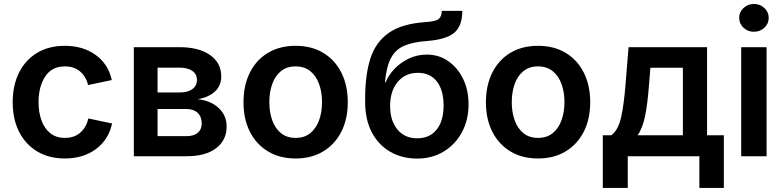

<svg xmlns="http://www.w3.org/2000/svg" viewBox="-20 -782 3924 961"><path d="M304.2 11.2Q224.6 11.2 166 -24.2Q107.4 -59.6 75.4 -122.8Q43.5 -186 43.5 -270Q43.5 -355 75.4 -418.7Q107.4 -482.4 166 -517.6Q224.6 -552.7 304.2 -552.7Q395.5 -552.7 458.7 -507.1Q522 -461.4 539.6 -381.3L420.9 -356.4Q410.6 -398.9 380.9 -424.3Q351.1 -449.7 305.2 -449.7Q238.8 -449.7 205.8 -398.4Q172.9 -347.2 172.9 -270.5Q172.9 -220.2 187.5 -179.7Q202.1 -139.2 231.4 -115.5Q260.7 -91.8 305.2 -91.8Q352.1 -91.8 382.1 -118.4Q412.1 -145 422.4 -189L541 -164.1Q523.4 -82.5 460 -35.6Q396.5 11.2 304.2 11.2Z M649.9 0V-545.9H878.4Q974.6 -545.9 1031 -506.8Q1087.4 -467.8 1087.4 -398.9Q1087.4 -353.5 1056.4 -324.5Q1025.4 -295.4 969.7 -285.2Q1033.2 -279.3 1073.7 -242.2Q1114.3 -205.1 1114.3 -147.9Q1114.3 -80.6 1061.8 -40.3Q1009.3 0 914.1 0ZM768.6 -100.6H914.1Q949.7 -100.6 969.7 -117.4Q989.7 -134.3 989.7 -163.6Q989.7 -197.8 969.5 -217Q949.2 -236.3 914.1 -236.3H768.6ZM768.6 -319.3H880.9Q920.4 -319.3 943.1 -336.2Q965.8 -353 965.8 -382.3Q965.8 -411.1 942.4 -427.2Q918.9 -443.4 878.4 -443.4H768.6Z M1459.5 11.2Q1379.9 11.2 1321.3 -24.2Q1262.7 -59.6 1230.7 -122.8Q1198.7 -186 1198.7 -270Q1198.7 -355 1230.7 -418.7Q1262.7 -482.4 1321.3 -517.6Q1379.9 -552.7 1459.5 -552.7Q1539.1 -552.7 1597.7 -517.6Q1656.2 -482.4 1688.5 -418.7Q1720.7 -355 1720.7 -270Q1720.7 -186 1688.5 -122.8Q1656.2 -59.6 1597.7 -24.2Q1539.1 11.2 1459.5 11.2ZM1459.5 -91.8Q1503.9 -91.8 1533.2 -115.7Q1562.5 -139.6 1577.1 -180.2Q1591.8 -220.7 1591.8 -270.5Q1591.8 -320.8 1577.1 -361.3Q1562.5 -401.9 1533.2 -425.8Q1503.9 -449.7 1459.5 -449.7Q1415.5 -449.7 1386.2 -425.8Q1356.9 -401.9 1342.5 -361.3Q1328.1 -320.8 1328.1 -270.5Q1328.1 -220.7 1342.5 -180.2Q1356.9 -139.6 1386.2 -115.7Q1415.5 -91.8 1459.5 -91.8Z M2067.9 11.7Q1992.7 11.7 1933.8 -22Q1875 -55.7 1841.3 -119.1Q1807.6 -182.6 1807.6 -272.5V-289.6Q1807.6 -407.2 1834 -489.5Q1860.4 -571.8 1926.3 -617.7Q1992.2 -663.6 2110.4 -671.4Q2162.1 -674.8 2176.5 -687.7Q2190.9 -700.7 2191.4 -727.5H2293.9Q2293.9 -650.9 2252.9 -617.4Q2211.9 -584 2116.2 -576.7Q2047.9 -571.8 2004.2 -553.5Q1960.4 -535.2 1937.3 -492.2Q1914.1 -449.2 1906.7 -369.6H1910.2Q1924.3 -405.8 1954.6 -437.5Q1984.9 -469.2 2026.6 -489Q2068.4 -508.8 2116.7 -508.8Q2175.3 -508.8 2222.4 -476.8Q2269.5 -444.8 2297.4 -388.4Q2325.2 -332 2325.2 -259.3Q2325.2 -181.6 2292.2 -120.4Q2259.3 -59.1 2201.2 -23.7Q2143.1 11.7 2067.9 11.7ZM2068.4 -89.8Q2130.4 -89.8 2165.3 -133.1Q2200.2 -176.3 2200.2 -253.9Q2200.2 -331.1 2166.5 -374.3Q2132.8 -417.5 2071.3 -417.5Q2008.8 -417.5 1970.7 -372.1Q1932.6 -326.7 1932.6 -251.5Q1932.6 -178.7 1968.8 -134.3Q2004.9 -89.8 2068.4 -89.8Z M2672.9 11.2Q2593.3 11.2 2534.7 -24.2Q2476.1 -59.6 2444.1 -122.8Q2412.1 -186 2412.1 -270Q2412.1 -355 2444.1 -418.7Q2476.1 -482.4 2534.7 -517.6Q2593.3 -552.7 2672.9 -552.7Q2752.4 -552.7 2811 -517.6Q2869.6 -482.4 2901.9 -418.7Q2934.1 -355 2934.1 -270Q2934.1 -186 2901.9 -122.8Q2869.6 -59.6 2811 -24.2Q2752.4 11.2 2672.9 11.2ZM2672.9 -91.8Q2717.3 -91.8 2746.6 -115.7Q2775.9 -139.6 2790.5 -180.2Q2805.2 -220.7 2805.2 -270.5Q2805.2 -320.8 2790.5 -361.3Q2775.9 -401.9 2746.6 -425.8Q2717.3 -449.7 2672.9 -449.7Q2628.9 -449.7 2599.6 -425.8Q2570.3 -401.9 2555.9 -361.3Q2541.5 -320.8 2541.5 -270.5Q2541.5 -220.7 2555.9 -180.2Q2570.3 -139.6 2599.6 -115.7Q2628.9 -91.8 2672.9 -91.8Z M2997.1 158.7V-105H3040Q3075.2 -131.8 3089.1 -196.3Q3103 -260.7 3110.4 -353.5L3126 -545.9H3519V-105H3603V158.7H3480.5V0H3122.1V158.7ZM3171.4 -105H3397.9V-442.9H3235.4L3228 -353.5Q3221.7 -266.1 3209.5 -204.3Q3197.3 -142.6 3171.4 -105Z M3689.9 0V-545.9H3816.9V0ZM3753.4 -623Q3723.1 -623 3701.4 -643.3Q3679.7 -663.6 3679.7 -692.9Q3679.7 -721.7 3701.4 -741.9Q3723.1 -762.2 3753.4 -762.2Q3784.2 -762.2 3805.9 -741.9Q3827.6 -721.7 3827.6 -692.9Q3827.6 -663.6 3805.9 -643.3Q3784.2 -623 3753.4 -623Z"/></svg>

Font: Inter SemiBold
Style: Regular
Weight: 600
Designer: Rasmus Andersson
Foundry: rsms
Version: Version 4.001;git-9221beed3